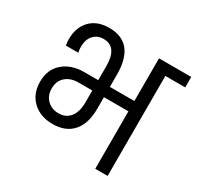

<svg xmlns="http://www.w3.org/2000/svg" viewBox="-160 -932 1141 1114"><g transform="rotate(30 411.0 -374.5)"><path d="M260 -172Q309 -172 336.5 -207Q364 -242 364 -304V-385H272Q219 -385 186.5 -356.5Q154 -328 154 -278Q154 -230 184 -201Q214 -172 260 -172ZM261 -101Q178 -101 127 -149.5Q76 -198 76 -278Q76 -361 130.5 -407.5Q185 -454 270 -454H364V-548Q364 -677 272 -677Q231 -677 205.5 -649Q180 -621 180 -572Q180 -553 184 -534H101Q97 -560 97 -575Q97 -654 142.5 -701.5Q188 -749 269 -749Q442 -749 442 -535V-454H606V-740H822V-670H689V0H606V-385H442V-308Q442 -208 395 -154.5Q348 -101 261 -101Z"/></g></svg>

Font: SVN-Poppins
Style: Regular
Weight: 400
Designer: Ninad Kale (Devanagari), Jonny Pinhorn (Latin)
Foundry: Indian Type Foundry
Version: Version 3.002 2017